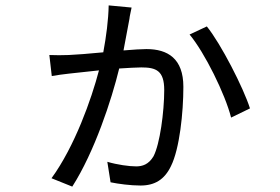

<svg xmlns="http://www.w3.org/2000/svg" viewBox="-20 -638 1040 712"><path d="M747 -540 683 -510C739 -443 815 -289 837 -202L907 -236C883 -312 799 -476 747 -540ZM163 -434 172 -356C190 -359 215 -363 236 -365L347 -377C319 -270 257 -95 171 23L248 54C330 -74 394 -268 422 -384C456 -386 485 -388 504 -388C559 -388 589 -376 589 -304C589 -224 573 -103 549 -58C531 -28 508 -21 485 -21C459 -21 415 -27 378 -38L390 38C419 44 464 50 501 50C554 50 590 28 614 -22C646 -86 660 -221 660 -316C660 -421 602 -456 523 -456C505 -456 474 -454 438 -451L460 -568C461 -580 465 -593 468 -610L383 -618C382 -564 374 -503 363 -444C311 -439 261 -435 235 -434C210 -433 188 -433 163 -434Z"/></svg>

Font: Noto Sans CJK HK
Style: Regular
Weight: 400
Designer: Ryoko NISHIZUKA 西塚涼子 (kana, bopomofo & ideographs); Paul D. Hunt (Latin, Greek & Cyrillic); Sandoll Communications 산돌커뮤니
Foundry: Adobe
Version: Version 2.004;hotconv 1.0.118;makeotfexe 2.5.65603